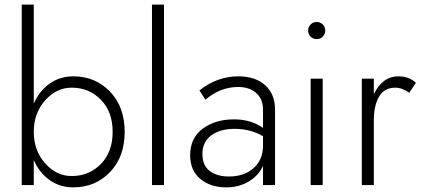

<svg xmlns="http://www.w3.org/2000/svg" viewBox="-20 -800 1826 830"><path d="M290 -421Q224 -421 175 -366Q126 -311 126 -230Q126 -149 175 -94Q224 -39 290 -39Q365 -39 416 -91Q467 -143 467 -230Q467 -317 416 -369Q365 -421 290 -421ZM297 10Q239 10 194.5 -21.5Q150 -53 126 -108V0H74V-780H126V-352Q150 -407 194.5 -438.5Q239 -470 297 -470Q392 -470 455.5 -404Q519 -338 519 -230Q519 -122 455.5 -56Q392 10 297 10Z M637 -780H689V0H637Z M868 -369 842 -409Q919 -470 1010 -470Q1084 -470 1126.5 -431.5Q1169 -393 1169 -326V0H1117V-83Q1098 -41 1055.5 -15.5Q1013 10 958 10Q890 10 846 -26.5Q802 -63 802 -129Q802 -203 856 -243.5Q910 -284 992 -284Q1065 -284 1117 -247V-326Q1117 -372 1087.5 -398Q1058 -424 1010 -424Q932 -424 868 -369ZM855 -135Q855 -85 886.5 -61Q918 -37 970 -37Q1035 -37 1076 -73Q1117 -109 1117 -172V-211Q1064 -243 994 -243Q931 -243 893 -214.5Q855 -186 855 -135Z M1323 -460H1375V0H1323ZM1322.5 -642Q1312 -653 1312 -668Q1312 -683 1322.5 -694Q1333 -705 1349 -705Q1365 -705 1375.5 -694Q1386 -683 1386 -668Q1386 -653 1375.5 -642Q1365 -631 1349 -631Q1333 -631 1322.5 -642Z M1749 -399Q1718 -421 1689 -421Q1641 -421 1618.5 -382Q1596 -343 1596 -280V0H1544V-460H1596V-393Q1634 -470 1701 -470Q1749 -470 1778 -442Z"/></svg>

Font: Renner* Light
Style: Light
Weight: 300
Version: Version 003.000 ; ttfautohint (v0.97) -l 8 -r 50 -G 200 -x 1